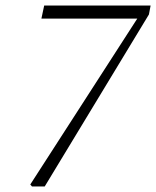

<svg xmlns="http://www.w3.org/2000/svg" viewBox="-20 -671 562 691"><path d="M89 -7 474 -604H129L139 -651H522L516 -619L141 0H95Z"/></svg>

Font: Source Serif Pro Light
Style: Italic
Weight: 300
Italic angle: -12°
Designer: Frank Grießhammer
Foundry: Adobe Systems Incorporated
Version: Version 3.001;hotconv 1.0.111;makeotfexe 2.5.65597